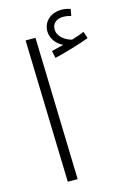

<svg xmlns="http://www.w3.org/2000/svg" viewBox="-122 -863 611 921"><g transform="rotate(-15 183.0 -402.5)"><path d="M193 -589C247 -602 319 -623 366 -641L355 -675C337 -667 316 -660 292 -653C258 -662 224 -687 224 -723C224 -750 244 -770 279 -770C293 -770 306 -767 318 -764L324 -797C311 -802 293 -805 278 -805C233 -805 188 -776 188 -722C188 -688 211 -655 245 -640C227 -635 211 -631 185 -625ZM96 0H145L125 -707H76Z"/></g></svg>

Font: Noto Sans Arabic UI Cn Lt
Style: Regular
Weight: 300
Width: 3
Designer: Monotype Design Team, Nadine Chahine and Nizar Qandah
Foundry: Monotype Imaging Inc.
Version: Version 2.010